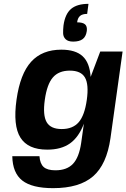

<svg xmlns="http://www.w3.org/2000/svg" viewBox="-20 -768 657 998"><path d="M226.1 9.8H225.1Q125.5 9.8 86.2 -52.7Q46.9 -115.2 65.9 -250Q85 -384.8 142.1 -447.3Q199.2 -509.8 298.8 -509.8Q372.6 -509.8 409.4 -475.8Q446.3 -441.9 451.2 -368.2L501 -500H617.2L554.2 -49.8Q534.7 86.9 463.9 148.4Q393.1 210 255.9 210Q146.5 210 95.9 170.4Q45.4 130.9 43.9 43.9H185.1Q188 83 207 100.1Q226.1 117.2 268.1 117.2Q327.6 117.2 359.4 83.5Q391.1 49.8 401.9 -24.9L416 -125Q389.6 -55.2 344 -22.7Q298.3 9.8 226.1 9.8ZM212.9 -249Q201.7 -169.4 222.4 -133.3Q243.2 -97.2 300.8 -97.2Q358.4 -97.2 389.2 -132.8Q419.9 -168.5 431.2 -249Q442.4 -329.1 421.6 -365Q400.9 -400.9 342.8 -400.9Q285.2 -400.9 254.6 -365.2Q224.1 -329.6 212.9 -249ZM360.8 -551.8H359.9Q334 -551.8 321.3 -564Q308.6 -576.2 308.1 -595Q307.6 -613.8 310.1 -636.2Q318.4 -695.3 349.4 -721.7Q380.4 -748 439.9 -748L433.1 -695.8Q408.7 -695.8 396.2 -685.3Q383.8 -674.8 380.9 -651.9Q410.2 -651.9 422.1 -641.4Q434.1 -630.9 431.2 -606.9Q426.8 -577.1 409.4 -564.5Q392.1 -551.8 360.8 -551.8Z"/></svg>

Font: Fivo Sans Modern
Style: Italic
Weight: 700
Designer: Alexander Slobzheninov
Foundry: Alexander Slobzheninov
Version: 1.0